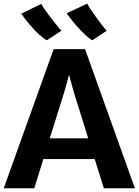

<svg xmlns="http://www.w3.org/2000/svg" viewBox="-22 -1014 746 1034"><path d="M162.5 0H-2L267 -749.5H436L704.5 0H537.5L488 -157.5H211.5ZM350 -612 326.5 -526 246 -269H453L373 -526ZM475.5 -797Q458 -806 433.5 -829.5Q409 -853 383 -883.2Q357 -913.5 337 -942.5L447.5 -994.5Q451 -987 461.2 -971Q471.5 -955 485.2 -935.8Q499 -916.5 512.8 -898Q526.5 -879.5 537.2 -866Q548 -852.5 552.5 -848.5ZM230.5 -797Q212.5 -806 187.2 -829.5Q162 -853 136.5 -883Q111 -913 92.5 -940.5L200.5 -993Q204 -985 214.5 -969.5Q225 -954 239.2 -935Q253.5 -916 267.8 -897.8Q282 -879.5 293.2 -866Q304.5 -852.5 308.5 -848.5Z"/></svg>

Font: Koeln Type Sans
Style: Bold
Weight: 700
Designer: Eben Sorkin
Foundry: Eben Sorkin
Version: Version 2.001